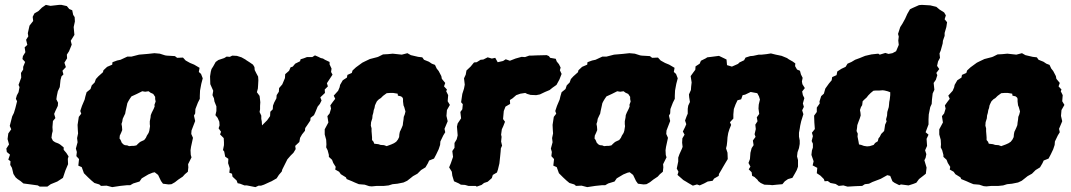

<svg xmlns="http://www.w3.org/2000/svg" viewBox="-20 -742 4391 787"><path d="M143 23 135 18 106 14 76 10 64 0 52 -8 44 -15 35 -29 29 -54 22 -66 23 -81 14 -88 21 -108 8 -119 6 -133 17 -150 11 -172 14 -195 26 -212 20 -226 30 -265 37 -279 43 -299 50 -327 45 -337 49 -351 56 -364 60 -385 56 -394 67 -424 66 -443 75 -457V-468L83 -488L72 -500L74 -512L84 -528L81 -548L92 -558L87 -579L96 -593L94 -606L101 -637L116 -656L114 -673L121 -687L138 -697L152 -711L168 -722L187 -718L222 -722H232L254 -717L264 -705L276 -700L280 -681L286 -672L287 -654L282 -631L285 -599L270 -575L274 -559L263 -532L254 -518L255 -503L244 -485L250 -467L236 -452L240 -437L232 -429L228 -414L225 -385L217 -368L213 -349L211 -335L218 -321L217 -308L207 -287L202 -275L207 -258L197 -246L195 -221L196 -205L193 -193L191 -177L197 -165L206 -159L219 -154L226 -150L241 -138V-128L252 -115L261 -101L258 -91L259 -69L248 -43L238 -13L215 2L188 13L174 23Z M502 17 473 20 440 25 417 19 394 20 387 14 367 8 355 -2 341 -15 324 -32 315 -57 301 -63 304 -90 293 -102 295 -119 291 -133 298 -159 296 -176 300 -195 299 -209 298 -230 303 -263 313 -276 309 -287 316 -308 327 -334 330 -347 335 -364 351 -377 356 -392 368 -404 373 -418 383 -429 402 -446 404 -454 419 -468 440 -477 441 -487 460 -494 474 -497 502 -510H519L550 -518L585 -521L613 -524L635 -522L657 -515L664 -514L681 -513L697 -512L706 -505L730 -506L741 -494L759 -484L776 -477L798 -464L795 -447L804 -439L811 -421L805 -398L800 -371L799 -349V-337L791 -321L781 -295L780 -277L775 -268L780 -246L765 -207L764 -193L771 -177L763 -140L761 -126L762 -107L765 -97L751 -69L752 -56L750 -38L738 -28L729 -18L711 -6L697 5L683 13L671 14L648 11L640 0L628 -25L614 -36L605 -34L588 -27L561 -11L552 2L526 10L514 17ZM509 -143 520 -144H528L539 -146L546 -153L554 -160L560 -163L571 -168L578 -177L582 -186L589 -197L592 -206L595 -225L594 -233V-245L597 -260L598 -270L602 -280L606 -288L610 -296L614 -306L613 -312L618 -326L616 -336V-345L608 -357L597 -362L589 -368L575 -366L563 -368L551 -362L541 -357L528 -351L519 -347L512 -337L506 -327L502 -319L499 -305L497 -296L495 -287L493 -276L489 -268L483 -255L481 -243L478 -234L480 -223L481 -209L477 -199L471 -186L470 -174L474 -169L477 -162L479 -157L486 -150L492 -147L502 -146Z M1027 25 992 18H982L964 11L954 9L950 -2L933 -18L931 -30L920 -34L922 -52L915 -73L916 -91L903 -100L899 -121L894 -127L898 -147V-159L897 -176L882 -191L886 -202L876 -216L880 -228L879 -243L872 -259L863 -270L867 -287V-306L859 -326L857 -339L851 -352L854 -370L846 -388L842 -397L841 -429L844 -448L847 -459L854 -470L864 -488L875 -496L899 -504L909 -510L922 -509L932 -514L951 -513L970 -507L986 -498L990 -495L1004 -486L1017 -477L1023 -467L1024 -455L1031 -441L1038 -428L1039 -413L1038 -394L1037 -379L1033 -364L1044 -349L1045 -341L1047 -323L1046 -308V-294L1044 -283L1051 -268V-255L1053 -244L1054 -228L1068 -242L1075 -249L1087 -266L1088 -284L1098 -294L1099 -309L1104 -322L1113 -339L1114 -352L1123 -366L1124 -381L1137 -396L1148 -422L1149 -438L1165 -452L1171 -466L1180 -469L1190 -481L1210 -491L1212 -499L1225 -503L1238 -508H1260L1271 -515L1285 -509L1295 -504L1304 -502L1312 -497L1331 -488V-478L1339 -461L1337 -447L1343 -436L1320 -401L1324 -388L1311 -375L1312 -361L1293 -343L1298 -330L1291 -316L1282 -305L1273 -283L1267 -270L1253 -259L1252 -248L1240 -230L1231 -217L1230 -206L1218 -191L1210 -177L1207 -160L1190 -144L1192 -131L1183 -116L1171 -104L1158 -89L1151 -75L1137 -47L1135 -39L1123 -25L1114 -11L1093 1L1086 4L1062 15L1050 19H1040Z M1504 22 1493 21 1475 15 1451 13 1434 6 1423 1 1401 -8 1398 -15 1377 -28 1370 -38 1354 -47 1356 -58 1346 -74 1341 -87 1328 -99V-107L1323 -126L1317 -138L1318 -150L1317 -169L1311 -191V-212L1326 -240L1322 -266L1331 -277L1337 -297L1334 -310L1344 -324L1354 -337L1348 -350L1366 -370L1372 -384L1374 -394L1385 -413L1402 -424L1404 -435L1422 -443L1425 -453L1439 -466L1465 -485L1475 -490L1496 -500L1527 -508L1532 -510L1550 -519L1569 -520L1590 -522L1627 -518L1650 -524L1664 -516L1694 -509L1711 -507L1718 -497L1738 -489L1750 -481L1763 -476L1770 -461L1778 -451L1789 -430L1791 -419L1805 -402L1800 -388L1812 -375L1809 -368L1817 -352L1815 -327L1824 -312L1812 -291L1810 -267L1815 -245L1802 -214L1805 -200L1797 -187L1785 -162L1784 -148L1778 -130L1768 -109L1759 -92L1739 -84L1734 -73L1724 -56L1706 -45L1691 -30L1673 -20L1663 -12L1649 -1L1634 6L1609 11L1589 13L1573 18L1554 20H1525ZM1565 -143 1584 -150 1595 -155 1604 -161 1611 -170 1616 -180 1617 -192 1619 -202 1622 -208 1627 -219 1631 -229 1632 -239 1634 -252 1635 -263 1639 -273 1642 -285 1637 -303 1634 -310 1632 -326V-337L1630 -342L1624 -347L1611 -350L1610 -358L1592 -361H1578L1565 -360L1550 -349L1541 -340L1533 -335L1525 -327L1521 -319L1517 -310L1515 -299L1512 -291L1510 -279L1507 -269L1506 -257L1501 -241L1500 -227L1503 -216V-204L1504 -192L1505 -179V-168L1511 -161L1514 -153L1531 -151L1540 -148L1554 -147Z M1900 20 1886 16 1869 15 1861 10 1841 1 1834 -22 1832 -38 1821 -56 1828 -73 1837 -99 1834 -123 1843 -136V-156L1852 -171L1856 -187L1853 -223L1856 -236L1870 -257L1867 -283L1875 -294L1877 -315L1870 -323L1875 -357L1882 -379L1885 -395L1882 -421L1889 -436L1892 -453L1909 -469L1923 -486L1934 -487L1950 -497L1961 -498L1979 -507L1996 -502L2010 -505L2020 -487L2042 -492L2053 -499L2070 -493L2093 -502L2118 -509L2132 -508L2149 -514H2157L2180 -515L2221 -516L2230 -512L2235 -505L2258 -501L2262 -490L2271 -479L2278 -465L2275 -454L2282 -439L2273 -416L2261 -394L2244 -382L2233 -373L2214 -365L2193 -355L2178 -352L2155 -353L2141 -357L2133 -361L2113 -358L2096 -352L2081 -339L2070 -332L2071 -316L2052 -305L2045 -287L2042 -254L2050 -243L2043 -225L2037 -212L2034 -190L2036 -181L2034 -162L2038 -145L2033 -134L2032 -120L2030 -100L2027 -72L2021 -47L2017 -35L2000 -25L1996 -12L1979 3L1964 8L1954 16L1934 23L1930 20Z M2449 17 2420 20 2387 25 2364 19 2341 20 2334 14 2314 8 2302 -2 2288 -15 2271 -32 2262 -57 2248 -63 2251 -90 2240 -102 2242 -119 2238 -133 2245 -159 2243 -176 2247 -195 2246 -209 2245 -230 2250 -263 2260 -276 2256 -287 2263 -308 2274 -334 2277 -347 2282 -364 2298 -377 2303 -392 2315 -404 2320 -418 2330 -429 2349 -446 2351 -454 2366 -468 2387 -477 2388 -487 2407 -494 2421 -497 2449 -510H2466L2497 -518L2532 -521L2560 -524L2582 -522L2604 -515L2611 -514L2628 -513L2644 -512L2653 -505L2677 -506L2688 -494L2706 -484L2723 -477L2745 -464L2742 -447L2751 -439L2758 -421L2752 -398L2747 -371L2746 -349V-337L2738 -321L2728 -295L2727 -277L2722 -268L2727 -246L2712 -207L2711 -193L2718 -177L2710 -140L2708 -126L2709 -107L2712 -97L2698 -69L2699 -56L2697 -38L2685 -28L2676 -18L2658 -6L2644 5L2630 13L2618 14L2595 11L2587 0L2575 -25L2561 -36L2552 -34L2535 -27L2508 -11L2499 2L2473 10L2461 17ZM2456 -143 2467 -144H2475L2486 -146L2493 -153L2501 -160L2507 -163L2518 -168L2525 -177L2529 -186L2536 -197L2539 -206L2542 -225L2541 -233V-245L2544 -260L2545 -270L2549 -280L2553 -288L2557 -296L2561 -306L2560 -312L2565 -326L2563 -336V-345L2555 -357L2544 -362L2536 -368L2522 -366L2510 -368L2498 -362L2488 -357L2475 -351L2466 -347L2459 -337L2453 -327L2449 -319L2446 -305L2444 -296L2442 -287L2440 -276L2436 -268L2430 -255L2428 -243L2425 -234L2427 -223L2428 -209L2424 -199L2418 -186L2417 -174L2421 -169L2424 -162L2426 -157L2433 -150L2439 -147L2449 -146Z M2873 -503 2879 -507 2896 -509 2927 -513 2948 -503 2958 -498 2960 -475 2980 -469 3005 -480 3011 -486 3030 -495 3036 -506 3055 -512 3067 -513 3090 -518H3102L3121 -520L3140 -523L3160 -518L3170 -516L3184 -513L3206 -504L3213 -499L3229 -490L3240 -482L3239 -471L3247 -457L3259 -452L3263 -437L3270 -423L3267 -408L3269 -397L3279 -381L3268 -367L3271 -352L3277 -340L3271 -318L3275 -304L3268 -290L3273 -274L3264 -245L3260 -227L3258 -214L3255 -198V-182L3258 -166V-152L3255 -135L3249 -118L3247 -101L3251 -86V-59L3246 -45L3239 -32L3228 -13L3210 -8L3197 1L3187 13L3164 15L3145 17L3138 16L3113 15L3098 8L3088 0L3085 -5L3072 -17L3063 -21L3061 -36L3049 -48L3056 -59L3048 -74L3054 -90L3056 -116L3061 -135L3069 -147L3066 -166L3077 -181L3073 -192L3078 -213L3076 -231L3085 -245L3082 -261L3092 -275L3089 -297L3090 -313L3095 -334L3091 -347L3084 -360L3057 -365L3034 -354L3024 -352L3018 -335L3003 -331L2995 -314L2988 -295L2986 -273V-256L2972 -241L2977 -230L2970 -213L2965 -197L2962 -179L2961 -164L2959 -146L2956 -134L2962 -116L2963 -90L2954 -75L2944 -58L2936 -44L2927 -29L2926 -21L2907 -10L2901 -1L2881 2L2866 10L2848 18L2837 14L2820 19L2801 8L2793 3L2781 -4L2772 -12L2757 -25L2761 -38L2754 -51L2760 -80V-96L2765 -110L2775 -132L2778 -140L2776 -157L2777 -175L2786 -190L2779 -203L2788 -221L2793 -233L2788 -248L2795 -267L2799 -276V-296L2801 -309L2808 -324L2805 -343L2804 -355L2812 -373L2813 -387L2815 -404L2811 -430L2821 -444L2830 -456L2831 -470L2848 -481L2853 -493Z M3437 18 3418 20 3405 12 3384 8 3373 0 3360 1 3357 -8 3343 -22 3328 -32 3330 -54 3311 -64 3315 -81 3306 -107 3308 -125 3312 -137V-153L3307 -164L3312 -184L3308 -198L3320 -213L3318 -240L3317 -268L3328 -283V-301L3340 -318L3339 -326L3346 -348L3357 -358L3363 -379L3378 -400L3389 -413L3391 -426L3409 -434L3412 -449L3429 -460L3446 -468L3454 -481L3470 -488L3485 -497L3504 -504L3526 -513L3552 -519L3580 -522L3586 -518L3609 -525L3622 -521L3638 -524L3653 -532L3664 -558L3662 -576L3664 -592L3661 -603L3670 -631L3679 -645L3690 -665L3699 -685L3710 -704L3720 -709L3747 -721L3759 -722L3793 -720L3818 -714L3831 -703L3850 -691L3857 -679L3852 -663L3862 -651L3859 -631L3852 -607V-595L3845 -575L3844 -564L3836 -535L3831 -523L3833 -505L3825 -490L3821 -472L3830 -459L3818 -443L3822 -434L3816 -415L3807 -402L3810 -374L3803 -359L3800 -333L3799 -316L3793 -303L3787 -273L3786 -253V-232L3780 -216L3774 -200L3786 -190L3778 -173L3780 -144L3772 -126L3777 -110L3774 -95L3769 -85L3778 -55L3775 -30L3765 -22L3747 -8L3736 7L3723 12L3704 18L3673 14L3666 17L3646 7L3638 1L3629 -21L3617 -24L3590 -9L3577 -4L3556 4L3542 11L3525 13L3514 20L3488 21L3454 23ZM3534 -142 3545 -143 3561 -148 3567 -156 3578 -163 3581 -175 3586 -181 3592 -193 3604 -205 3606 -217 3608 -231 3614 -244 3612 -253 3616 -268 3617 -283 3620 -293 3623 -303 3624 -312 3625 -324 3627 -334 3629 -352V-364L3618 -368L3606 -371L3598 -372L3585 -371H3570L3560 -370L3549 -361L3539 -351L3532 -342L3523 -334L3516 -327L3514 -311L3509 -303L3505 -291L3507 -280L3508 -269L3504 -256L3499 -243L3494 -229L3493 -218L3491 -205L3496 -194L3495 -182L3497 -172L3499 -162L3501 -150L3510 -148L3521 -144Z M4023 22 4012 21 3994 15 3970 13 3953 6 3942 1 3920 -8 3917 -15 3896 -28 3889 -38 3873 -47 3875 -58 3865 -74 3860 -87 3847 -99V-107L3842 -126L3836 -138L3837 -150L3836 -169L3830 -191V-212L3845 -240L3841 -266L3850 -277L3856 -297L3853 -310L3863 -324L3873 -337L3867 -350L3885 -370L3891 -384L3893 -394L3904 -413L3921 -424L3923 -435L3941 -443L3944 -453L3958 -466L3984 -485L3994 -490L4015 -500L4046 -508L4051 -510L4069 -519L4088 -520L4109 -522L4146 -518L4169 -524L4183 -516L4213 -509L4230 -507L4237 -497L4257 -489L4269 -481L4282 -476L4289 -461L4297 -451L4308 -430L4310 -419L4324 -402L4319 -388L4331 -375L4328 -368L4336 -352L4334 -327L4343 -312L4331 -291L4329 -267L4334 -245L4321 -214L4324 -200L4316 -187L4304 -162L4303 -148L4297 -130L4287 -109L4278 -92L4258 -84L4253 -73L4243 -56L4225 -45L4210 -30L4192 -20L4182 -12L4168 -1L4153 6L4128 11L4108 13L4092 18L4073 20H4044ZM4084 -143 4103 -150 4114 -155 4123 -161 4130 -170 4135 -180 4136 -192 4138 -202 4141 -208 4146 -219 4150 -229 4151 -239 4153 -252 4154 -263 4158 -273 4161 -285 4156 -303 4153 -310 4151 -326V-337L4149 -342L4143 -347L4130 -350L4129 -358L4111 -361H4097L4084 -360L4069 -349L4060 -340L4052 -335L4044 -327L4040 -319L4036 -310L4034 -299L4031 -291L4029 -279L4026 -269L4025 -257L4020 -241L4019 -227L4022 -216V-204L4023 -192L4024 -179V-168L4030 -161L4033 -153L4050 -151L4059 -148L4073 -147Z"/></svg>

Font: Winky Rough ExtraBold
Style: Italic
Weight: 800
Italic angle: -8.97852°
Designer: Simon Atzbach
Foundry: typofactur
Version: Version 1.206; ttfautohint (v1.8.4.7-5d5b)